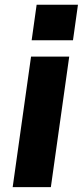

<svg xmlns="http://www.w3.org/2000/svg" viewBox="-20 -774 342 794"><path d="M266.3 -540 190.3 0H32.4L108.4 -540ZM302.4 -754.4 281.8 -607.4H110.9L131.5 -754.4Z"/></svg>

Font: Pathway Extreme 8pt Thin
Style: Italic
Weight: 100
Italic angle: -8°
Designer: Eduardo Rodriguez Tunni
Foundry: Eduardo Rodriguez Tunni
Version: Version 1.000